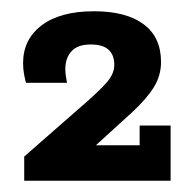

<svg xmlns="http://www.w3.org/2000/svg" viewBox="-20 -613 343 341"><path d="M23 -292V-335L135 -433Q160 -455 171.5 -469Q183 -483 183 -498Q183 -515 173 -524.5Q163 -534 141 -534Q118 -534 107 -522Q96 -510 96 -490Q96 -484 97 -478Q98 -472 99 -466H26Q24 -474 22.5 -482.5Q21 -491 21 -501Q21 -543 54 -568Q87 -593 147 -593Q204 -593 235 -570Q266 -547 266 -503Q266 -479 253.5 -458.5Q241 -438 214 -413L113 -321L83 -355H228V-390H283V-292Z"/></svg>

Font: Rokkitt
Style: Bold
Weight: 700
Designer: Vernon Adams
Foundry: Vernon Adams
Version: Version 3.103